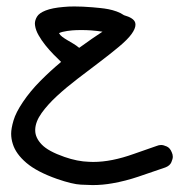

<svg xmlns="http://www.w3.org/2000/svg" viewBox="-20 -291 542 580"><path d="M164.6 -104Q154.8 -113.3 141.8 -126.5Q128.9 -139.6 117.2 -154.3Q105.5 -168.9 96.7 -184.3Q87.9 -199.7 85.9 -213.9Q85.4 -216.8 85.4 -219.7Q85.4 -230 91.8 -240.7Q98.1 -251.5 117.9 -259.3Q137.7 -267.1 171.9 -270Q186.5 -271.5 204.6 -271.5Q229 -271.5 259.3 -269Q270 -268.1 282.5 -266.8Q294.9 -265.6 307.6 -263.2Q320.3 -260.7 332.5 -256.3Q344.7 -252 354.5 -245.1Q383.8 -236.8 388.2 -223.1Q389.2 -219.7 389.2 -216.3Q389.2 -204.6 377.4 -188.2Q365.7 -171.9 339.4 -149.9Q313 -127.9 280.8 -103.5Q248.5 -79.1 214.6 -53.2Q180.7 -27.3 152.3 -1.2Q124 24.9 105.7 50.5Q87.4 76.2 86.4 99.6V103Q86.4 125 106 145.5Q125.5 166 174.8 183.1Q213.9 196.8 249 197.8Q255.4 198.2 261.2 198.2Q289.6 198.2 320.1 192.1Q350.6 186 383.8 174.1Q417 162.1 453.1 149.9Q460 147 466.8 147Q473.6 147 483.6 151.4Q493.7 155.8 499 169.4Q502 175.8 502 182.6Q502 189 497.6 199.2Q493.2 209.5 479.5 214.8Q437 229.5 397.9 242.7Q358.9 255.9 319.8 262.7Q290 268.1 259.8 268.1Q250 268.1 224.4 266.8Q198.7 265.6 152.3 249.5Q91.3 228 59.6 200.9Q27.8 173.8 18.6 143.6Q13.7 128.4 13.7 112.8Q13.7 97.2 20.8 73Q27.8 48.8 49.6 16.6Q71.3 -15.6 101.8 -46.4Q132.3 -77.1 164.6 -104ZM219.2 -146.5Q239.7 -161.6 257.6 -173.8Q275.4 -186 289.6 -195.3Q273.9 -197.8 255.4 -199.2Q241.2 -200.2 227.1 -200.2Q222.7 -200.2 210.9 -200Q199.2 -199.7 183.3 -197.5Q167.5 -195.3 158.2 -190.9Q161.6 -184.6 168.2 -179.7Q174.8 -174.8 183.1 -169.9Q191.4 -165 200.9 -159.4Q210.4 -153.8 219.2 -146.5Z"/></svg>

Font: DimaLatifi
Style: regular
Weight: 400
Designer: R.Balvardi
Foundry: Dima Software Group
Version: Version 1.00;January 29, 2019;FontCreator 11.5.0.2427 64-bit